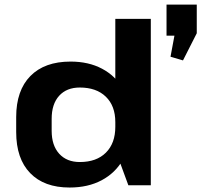

<svg xmlns="http://www.w3.org/2000/svg" viewBox="-20 -824 895 854"><path d="M289.6 10.1Q176.3 10.1 114.2 -54.1Q52 -118.3 52 -236.6V-303.4Q52 -421.7 115.2 -485.9Q178.4 -550.1 293.8 -550.1Q374 -550.1 433.6 -518.5Q493.3 -487 526.6 -429.2Q560 -371.3 560 -292.2V-250.7Q560 -171.6 526.4 -113Q492.8 -54.5 432.1 -22.2Q371.4 10.1 289.6 10.1ZM334.9 -103.3Q409.3 -103.3 451.1 -145.1Q492.9 -186.9 492.9 -259.7V-280.8Q492.9 -353 450.8 -393.8Q408.7 -434.7 334.9 -434.7Q276.4 -434.7 243.1 -398Q209.8 -361.3 209.8 -295.4V-242Q209.8 -177.2 243.3 -140.2Q276.9 -103.3 334.9 -103.3ZM492.9 -157.6V-740H650.8V0H550.9ZM855.2 -803.5V-676.1L793.9 -555.3L738.4 -571.6L773.8 -761.5L814.2 -665.4H720.7V-803.5Z"/></svg>

Font: Pathway Extreme 8pt Thin
Style: Regular
Weight: 100
Designer: Eduardo Rodriguez Tunni
Foundry: Eduardo Rodriguez Tunni
Version: Version 1.000